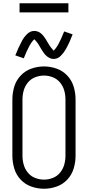

<svg xmlns="http://www.w3.org/2000/svg" viewBox="-20 -1151 540 1179"><path d="M309 -789Q298 -789 287.5 -793.5Q277 -798 268.5 -805Q260 -812 253 -820.5Q246 -829 240 -839L229 -857Q223 -867 217.5 -876.5Q212 -886 205 -894Q198 -902 191 -910Q163 -887 126 -793L74 -811Q83 -834 93.5 -857Q104 -880 116 -902Q128 -924 147 -942.5Q166 -961 191 -961Q202 -961 212.5 -957Q223 -953 231.5 -946Q240 -939 247 -930Q254 -921 260 -912L271 -893Q277 -884 282.5 -874.5Q288 -865 295 -857Q302 -849 309 -840Q337 -863 374 -958L426 -940Q417 -916 406.5 -893Q396 -870 384 -848.5Q372 -827 353 -808Q334 -789 309 -789ZM250 8Q210 8 172 -5.5Q134 -19 106.5 -48.5Q79 -78 67.5 -116.5Q56 -155 56 -195V-540Q56 -580 67.5 -618.5Q79 -657 106.5 -686.5Q134 -716 172 -729.5Q210 -743 250 -743Q290 -743 328 -729.5Q366 -716 393.5 -686.5Q421 -657 432.5 -618.5Q444 -580 444 -540V-195Q444 -155 432.5 -116.5Q421 -78 393.5 -48.5Q366 -19 328 -5.5Q290 8 250 8ZM250 -48Q278 -48 304.5 -58.5Q331 -69 349 -91Q367 -113 374.5 -140Q382 -167 382 -195V-540Q382 -568 374.5 -595Q367 -622 349 -644Q331 -666 304.5 -676.5Q278 -687 250 -687Q222 -687 195.5 -676.5Q169 -666 151 -644Q133 -622 125.5 -595Q118 -568 118 -540V-195Q118 -167 125.5 -140Q133 -113 151 -91Q169 -69 195.5 -58.5Q222 -48 250 -48ZM100 -1075V-1131H400V-1075Z"/></svg>

Font: Iosevka SS01 Light
Style: Regular
Weight: 300
Monospace: yes
Designer: Belleve Invis
Foundry: Belleve Invis
Version: 2.3.3; ttfautohint (v1.8.3)